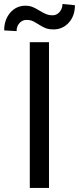

<svg xmlns="http://www.w3.org/2000/svg" viewBox="-56 -917 385 937"><path d="M183.1 0H89.4V-710.9H183.1ZM309.6 -891.6Q309.6 -838.9 279.5 -806.2Q249.5 -773.4 204.6 -773.4Q184.6 -773.4 169.9 -778.3Q155.3 -783.2 131.6 -798.3Q107.9 -813.5 97.4 -816.7Q86.9 -819.8 73.2 -819.8Q53.2 -819.8 39.1 -804.4Q24.9 -789.1 24.9 -765.1L-35.6 -768.6Q-35.6 -820.8 -6.1 -855Q23.4 -889.2 68.8 -889.2Q85.9 -889.2 99.6 -884.3Q113.3 -879.4 136.7 -865.2Q160.2 -851.1 172.6 -846.7Q185.1 -842.3 200.2 -842.3Q221.2 -842.3 235.1 -858.9Q249 -875.5 249 -897.5Z"/></svg>

Font: RobotoInd
Style: Regular
Weight: 400
Designer: Google
Version: Version 2.001101; 2014